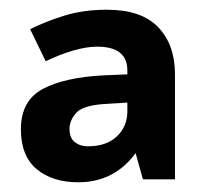

<svg xmlns="http://www.w3.org/2000/svg" viewBox="-20 -742 423 395"><path d="M200 -722Q271 -722 305.5 -686Q340 -650 340 -589V-373H274L259 -427Q215 -367 141 -367Q88 -367 55.5 -394Q23 -421 23 -476Q23 -535 68 -559Q113 -583 194 -587L242 -589V-597Q242 -646 180 -646Q158 -646 130.5 -638Q103 -630 74 -616L42 -682Q74 -698 113 -710Q152 -722 200 -722ZM194 -528Q150 -525 136.5 -509.5Q123 -494 123 -477Q123 -458 134 -449.5Q145 -441 161 -441Q199 -441 220.5 -461.5Q242 -482 242 -513V-531Z"/></svg>

Font: Noto Sans Bamum
Style: Bold
Weight: 700
Designer: Monotype Design Team
Foundry: Monotype Imaging Inc.
Version: Version 2.002; ttfautohint (v1.8.4.7-5d5b)